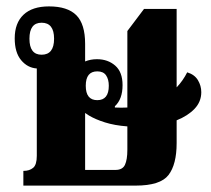

<svg xmlns="http://www.w3.org/2000/svg" viewBox="-20 -580 658 600"><path d="M53 0V-46H54Q72 -46 83.5 -55.5Q95 -65 95 -93V-366Q66 -368 46 -392Q26 -416 26 -460Q26 -508 53.5 -534Q81 -560 133 -560Q191 -560 218.5 -532.5Q246 -505 246 -443V-388Q263 -395 283 -395Q317 -395 340 -375Q363 -355 363 -314Q363 -270 339 -248V-244Q360 -243 378 -244V-483L430 -552H532V-307Q552 -328 565 -354Q588 -347 598.5 -329.5Q609 -312 609 -292Q609 -262 588 -240Q567 -218 532 -204V-133Q532 -66 506.5 -33Q481 0 404 0ZM110 -409Q149 -409 149 -459Q149 -509 110 -509Q72 -509 72 -459Q72 -409 110 -409ZM284 -267Q320 -267 320 -312Q320 -332 311.5 -344.5Q303 -357 284 -357Q248 -357 248 -312Q248 -267 284 -267ZM246 -49H341Q363 -49 370.5 -65Q378 -81 378 -112V-185Q338 -188 308 -197.5Q278 -207 258 -219Q252 -223 246 -227Z"/></svg>

Font: Noto Serif Thai ExtraCondensed Black
Style: Regular
Weight: 900
Width: 2
Designer: Monotype Design Team
Foundry: Monotype Imaging Inc.
Version: Version 2.002; ttfautohint (v1.8.4.7-5d5b)